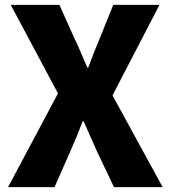

<svg xmlns="http://www.w3.org/2000/svg" viewBox="-20 -765 697 785"><path d="M13 0 217 -383 24 -745H223L283 -611Q296 -585 308.5 -555Q321 -525 337 -489H341Q354 -525 366 -555Q378 -585 389 -611L443 -745H632L440 -375L645 0H446L377 -145Q364 -174 350.5 -204.5Q337 -235 322 -269H318Q305 -235 292.5 -204.5Q280 -174 267 -145L203 0Z"/></svg>

Font: Noto Sans SC Black
Style: Regular
Weight: 900
Designer: Ryoko NISHIZUKA  (kana, bopomofo & ideographs); Paul D. Hunt (Latin, Greek & Cyrillic); Sandoll Communications , Soo-you
Foundry: Adobe
Version: Version 2.004-H2;hotconv 1.0.118;makeotfexe 2.5.65603